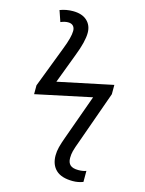

<svg xmlns="http://www.w3.org/2000/svg" viewBox="-144 -851 889 1176"><g transform="rotate(15 300.0 -263.0)"><path d="M294 115Q294 89 301 61.5Q308 34 323 -7L424 -288L70 -213V-269L170 -530Q201 -609 201 -649Q201 -669 190 -680.5Q179 -692 158 -692Q136 -692 111 -681L87 -751Q126 -766 169 -766Q227 -766 258.5 -737Q290 -708 290 -660Q290 -605 253 -510L182 -322L530 -395V-336L414 -10Q395 41 389.5 62.5Q384 84 384 107Q384 137 400 151.5Q416 166 451 166Q481 166 501 158V228Q470 240 436 240Q364 240 329 207Q294 174 294 115Z"/></g></svg>

Font: Noto Sans Mono UI
Style: Regular
Weight: 400
Monospace: yes
Designer: Monotype Design team
Foundry: Monotype Imaging Inc.
Version: Version 1.000